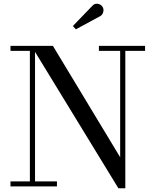

<svg xmlns="http://www.w3.org/2000/svg" viewBox="-20 -995 830 1025"><path d="M167 -750V-26.5H284V0H36V-26.5H139.5V-723.5H36V-750ZM754.5 -750V-723.5H649V10H612L147.5 -750H262.5L621.5 -155.5V-723.5H508V-750ZM385 -838.5 369 -856 472 -963Q482 -974 493.2 -975Q504.5 -976 514 -971Q523.5 -966 528 -957.5Q533 -949.5 532.5 -939.5Q532 -929.5 527.5 -921.2Q523 -913 514.5 -908.5Z"/></svg>

Font: Bodoni Moda 9pt
Style: Regular
Weight: 400
Designer: Owen Earl
Foundry: indestructible type
Version: Version 2.005